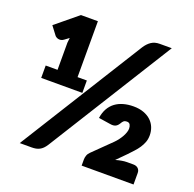

<svg xmlns="http://www.w3.org/2000/svg" viewBox="-128 -860 1000 991"><g transform="rotate(20 372.0 -364.5)"><path d="M223 -42.5Q215 -30 206.8 -21.8Q198.5 -13.5 189.2 -8.8Q180 -4 169.5 -2Q159 0 147 0H81L505 -679.5Q520 -703 539 -715.8Q558 -728.5 585 -728.5H651ZM296 -422V-354H70V-422H135V-571L138 -598L113 -579.5Q105.5 -574 98 -572.8Q90.5 -571.5 84 -573Q77.5 -574.5 72.5 -577.8Q67.5 -581 65 -584.5L31 -629.5L152 -729H245V-422ZM669 -97Q686.5 -97 696.2 -87.8Q706 -78.5 706 -63V0H421V-34.5Q421 -44.5 425 -56Q429 -67.5 439 -77L538 -174Q548 -184 556.8 -195.8Q565.5 -207.5 572 -219.2Q578.5 -231 582.2 -242.2Q586 -253.5 586 -263Q586 -275 581 -284.2Q576 -293.5 563 -293.5Q552.5 -293.5 546.2 -288.5Q540 -283.5 534 -272.5Q530 -266 525.5 -261.5Q521 -257 515.2 -254.2Q509.5 -251.5 501.8 -251Q494 -250.5 483 -252.5L421 -262Q425.5 -292.5 438 -314.5Q450.5 -336.5 469.8 -350.8Q489 -365 514.2 -372Q539.5 -379 569 -379Q601 -379 625.2 -370Q649.5 -361 665.8 -345.5Q682 -330 690 -309.8Q698 -289.5 698 -267Q698 -246.5 691.8 -229.5Q685.5 -212.5 675.2 -197Q665 -181.5 651.5 -167Q638 -152.5 624 -137.5L573.5 -86.5Q590 -91.5 606 -94.2Q622 -97 635 -97Z"/></g></svg>

Font: Lato ExtraBold
Style: Regular
Weight: 800
Designer: Lukasz Dziedzic with Adam Twardoch and Botio Nikoltchev
Foundry: tyPoland Lukasz Dziedzic
Version: Version 2.015; 2015-08-06; http://www.latofonts.com/